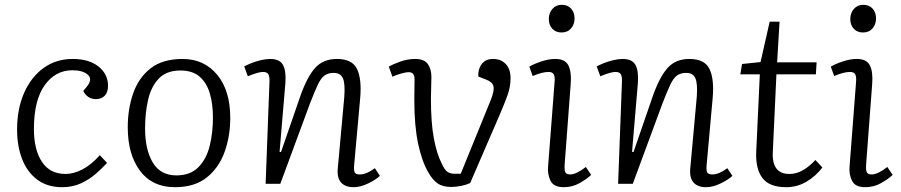

<svg xmlns="http://www.w3.org/2000/svg" viewBox="-20 -764 3744 798"><path d="M282 -519Q350 -519 389.5 -487.5Q429 -456 429 -407Q429 -381 415.5 -366.5Q402 -352 378 -352Q360 -352 346.5 -361.5Q333 -371 326 -386L341 -404Q366 -435 345 -453.5Q324 -472 281 -472Q210 -472 165.5 -409.5Q121 -347 121 -228Q121 -141 154.5 -91Q188 -41 252 -41Q286 -41 322 -59.5Q358 -78 395 -119L425 -87Q405 -65 378 -41.5Q351 -18 316.5 -2Q282 14 238 14Q176 14 134 -18Q92 -50 71.5 -104Q51 -158 51 -225Q51 -312 80.5 -378.5Q110 -445 162 -482Q214 -519 282 -519Z M707 14Q613 14 562 -54Q511 -122 511 -235Q511 -311 533.5 -376Q556 -441 606 -480Q656 -519 739 -519Q828 -519 882.5 -453.5Q937 -388 937 -274Q937 -198 913.5 -132.5Q890 -67 839.5 -26.5Q789 14 707 14ZM713 -35Q771 -35 804.5 -69Q838 -103 851.5 -157.5Q865 -212 865 -275Q865 -332 852 -376Q839 -420 809.5 -445.5Q780 -471 730 -471Q672 -471 640 -437.5Q608 -404 595.5 -349Q583 -294 583 -230Q583 -142 615 -88.5Q647 -35 713 -35Z M1559 -33Q1542 -17 1510 -1.5Q1478 14 1449 14Q1415 14 1397.5 -5.5Q1380 -25 1384 -65L1411 -362Q1415 -417 1405 -439Q1395 -461 1367 -461Q1343 -461 1328 -449.5Q1313 -438 1300 -410Q1287 -382 1268 -333L1145 0H1084L1100 -424Q1101 -445 1095.5 -455Q1090 -465 1073 -465Q1063 -465 1047.5 -460.5Q1032 -456 1010 -447L995 -488Q1006 -494 1024.5 -501.5Q1043 -509 1064.5 -514Q1086 -519 1103 -519Q1143 -519 1156.5 -493.5Q1170 -468 1166 -417L1142 -133L1148 -132L1228 -364Q1257 -446 1290.5 -482.5Q1324 -519 1380 -519Q1444 -519 1464 -477Q1484 -435 1477 -356L1452 -79Q1450 -57 1454 -48Q1458 -39 1476 -39Q1503 -39 1538 -65Z M1855 13Q1820 13 1798.5 -2Q1777 -17 1760 -48Q1734 -92 1718 -166Q1702 -240 1702 -348Q1702 -368 1702.5 -393Q1703 -418 1703 -434Q1703 -464 1679 -464Q1667 -464 1646 -458Q1625 -452 1611 -445L1596 -487Q1613 -497 1643.5 -508Q1674 -519 1706 -519Q1743 -519 1758 -498Q1773 -477 1773 -445Q1773 -417 1772 -397.5Q1771 -378 1771 -355Q1771 -255 1783 -190Q1795 -125 1816 -84Q1828 -58 1839.5 -50Q1851 -42 1867 -42H1895L2020 -349Q2035 -387 2031 -405Q2027 -423 2001 -433L1968 -446Q1966 -476 1982 -497.5Q1998 -519 2029 -519Q2062 -519 2082 -498Q2102 -477 2102 -439Q2102 -403 2089.5 -368.5Q2077 -334 2059 -292L1934 -3Q1916 5 1895 9Q1874 13 1855 13Z M2261 -685Q2261 -710 2276 -727Q2291 -744 2315 -744Q2339 -744 2353.5 -728.5Q2368 -713 2368 -687Q2368 -663 2353.5 -646Q2339 -629 2314 -629Q2290 -629 2275.5 -644.5Q2261 -660 2261 -685ZM2285 -423Q2287 -445 2281.5 -455Q2276 -465 2260 -465Q2234 -465 2194 -448L2180 -487Q2198 -498 2229.5 -508.5Q2261 -519 2288 -519Q2329 -519 2342.5 -492Q2356 -465 2352 -415L2327 -83Q2325 -58 2329.5 -48.5Q2334 -39 2350 -39Q2375 -39 2415 -70L2437 -37Q2419 -20 2389 -3Q2359 14 2323 14Q2281 14 2268 -13Q2255 -40 2258 -72Z M3024 -33Q3007 -17 2975 -1.5Q2943 14 2914 14Q2880 14 2862.5 -5.5Q2845 -25 2849 -65L2876 -362Q2880 -417 2870 -439Q2860 -461 2832 -461Q2808 -461 2793 -449.5Q2778 -438 2765 -410Q2752 -382 2733 -333L2610 0H2549L2565 -424Q2566 -445 2560.5 -455Q2555 -465 2538 -465Q2528 -465 2512.5 -460.5Q2497 -456 2475 -447L2460 -488Q2471 -494 2489.5 -501.5Q2508 -509 2529.5 -514Q2551 -519 2568 -519Q2608 -519 2621.5 -493.5Q2635 -468 2631 -417L2607 -133L2613 -132L2693 -364Q2722 -446 2755.5 -482.5Q2789 -519 2845 -519Q2909 -519 2929 -477Q2949 -435 2942 -356L2917 -79Q2915 -57 2919 -48Q2923 -39 2941 -39Q2968 -39 3003 -65Z M3064 -498 3141 -506 3179 -674H3220L3210 -505H3374L3371 -455H3207L3192 -133Q3187 -41 3261 -41Q3291 -41 3318 -57Q3345 -73 3369 -99L3398 -68Q3372 -33 3333 -9.5Q3294 14 3248 14Q3177 14 3148.5 -24.5Q3120 -63 3123 -133L3138 -455H3057Z M3514 -685Q3514 -710 3529 -727Q3544 -744 3568 -744Q3592 -744 3606.5 -728.5Q3621 -713 3621 -687Q3621 -663 3606.5 -646Q3592 -629 3567 -629Q3543 -629 3528.5 -644.5Q3514 -660 3514 -685ZM3538 -423Q3540 -445 3534.5 -455Q3529 -465 3513 -465Q3487 -465 3447 -448L3433 -487Q3451 -498 3482.5 -508.5Q3514 -519 3541 -519Q3582 -519 3595.5 -492Q3609 -465 3605 -415L3580 -83Q3578 -58 3582.5 -48.5Q3587 -39 3603 -39Q3628 -39 3668 -70L3690 -37Q3672 -20 3642 -3Q3612 14 3576 14Q3534 14 3521 -13Q3508 -40 3511 -72Z"/></svg>

Font: Literata 12pt Light
Style: Italic
Weight: 300
Italic angle: -2°
Designer: Latin by Veronika Burian and Jose Scaglione. Greek by Irene Vlachou. Cyrillic by Vera Evstafieva
Foundry: TypeTogether
Version: Version 3.002